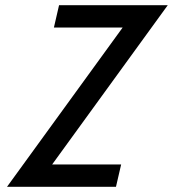

<svg xmlns="http://www.w3.org/2000/svg" viewBox="-20 -720 667 740"><path d="M180.9 -86 626.6 -700H207.6L187.8 -614H452.8L7 0H427L446.9 -86Z"/></svg>

Font: Cabin Condensed
Style: Regular
Weight: 400
Italic angle: -13°
Designer: Pablo Impallari
Foundry: Pablo Impallari. www.impallari.com Igino Marini. www.ikern.com
Version: Version 1.006